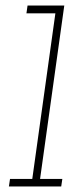

<svg xmlns="http://www.w3.org/2000/svg" viewBox="-20 -670 297 690"><path d="M16 -27H96L179 -622H75L79 -650H211L124 -27H204L200 0H12Z"/></svg>

Font: Josefin Slab Light
Style: Italic
Weight: 300
Italic angle: -12°
Designer: Santiago Orozco
Foundry: Typemade
Version: Version 2.000